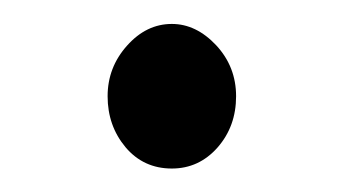

<svg xmlns="http://www.w3.org/2000/svg" viewBox="-20 -339 290 162"><path d="M125 -196.8Q101.1 -196.8 85.9 -214.8Q70.8 -232.9 70.8 -257.8Q70.8 -282.2 87.2 -300.5Q103.5 -318.8 125 -318.8Q145.5 -318.8 162.4 -300.8Q179.2 -282.7 179.2 -257.8Q179.2 -232.4 163.6 -214.6Q147.9 -196.8 125 -196.8Z"/></svg>

Font: Linear Smooth Low Contrast
Style: Regular
Weight: 500
Designer: Philipp H. Poll, Flanker
Foundry: Philipp H. Poll, reworked by Flanker
Version: Version 1.010 | FøM Fix